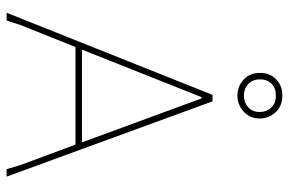

<svg xmlns="http://www.w3.org/2000/svg" viewBox="-170 -724 893 594"><g transform="rotate(90 277.0 -426.5)"><path d="M275 -853Q308 -853 327 -832Q346 -811 346 -783Q346 -752 324.5 -733Q303 -714 275 -714Q247 -714 226 -733Q205 -752 205 -784Q205 -814 224.5 -833.5Q244 -853 275 -853ZM275 -833Q252 -833 238.5 -819.5Q225 -806 225 -784Q225 -761 239.5 -747.5Q254 -734 275 -734Q296 -734 311 -747Q326 -760 326 -783Q326 -804 312.5 -818.5Q299 -833 275 -833ZM293 -637 526 0H503L490 -43L427 -213H125L57 -43L43 0H19L273 -637ZM280 -603 133 -233H420L284 -603Z"/></g></svg>

Font: Alegreya Sans Thin
Style: Regular
Weight: 100
Designer: Juan Pablo del Peral
Foundry: Huerta Tipografica
Version: Version 2.007